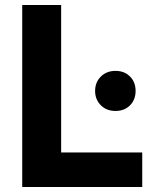

<svg xmlns="http://www.w3.org/2000/svg" viewBox="-20 -749 612 769"><path d="M69 -729H224.9V-112.1L201.9 -138.4H549.7V0H69ZM360.9 -384.9Q360.9 -419.3 383.8 -442.2Q406.7 -465.1 442.5 -465.1Q478.3 -465.1 500.7 -442.6Q523.1 -420.1 523.1 -384.9Q523.1 -349.7 500.7 -327.1Q478.3 -304.6 442.5 -304.6Q406.7 -304.6 383.8 -327.5Q360.9 -350.4 360.9 -384.9Z"/></svg>

Font: Mona Sans VF XLt
Style: Regular
Weight: 200
Designer: Deni Anggara
Foundry: GitHub
Version: Version 2.000;Glyphs 3.2.3 (3260)